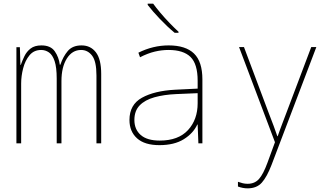

<svg xmlns="http://www.w3.org/2000/svg" viewBox="-20 -786 1840 1053"><path d="M70 0V-527H89L92 -430H94Q102 -453 114 -478Q126 -503 148 -520Q170 -537 207 -537Q258 -537 280.5 -504.5Q303 -472 308 -431H311Q326 -476 352 -506.5Q378 -537 427 -537Q477 -537 506 -499Q535 -461 535 -381V0H509V-372Q509 -450 485 -481Q461 -512 425 -512Q376 -512 346.5 -465Q317 -418 317 -341V0H291V-355Q291 -417 279.5 -451Q268 -485 248.5 -498.5Q229 -512 206 -512Q166 -512 142 -483Q118 -454 107 -411.5Q96 -369 96 -328V0Z M854 10Q773 10 731.5 -27.5Q690 -65 690 -128Q690 -212 758.5 -250Q827 -288 941 -294L1064 -300V-343Q1064 -435 1025 -473.5Q986 -512 904 -512Q867 -512 829 -503Q791 -494 748 -472L739 -497Q779 -517 820.5 -527Q862 -537 905 -537Q998 -537 1044 -492.5Q1090 -448 1090 -350V0H1068L1064 -103H1062Q1040 -55 988 -22.5Q936 10 854 10ZM856 -15Q958 -15 1011 -72.5Q1064 -130 1064 -220V-275L946 -270Q879 -267 827 -252.5Q775 -238 746 -208Q717 -178 717 -128Q717 -76 752 -45.5Q787 -15 856 -15ZM938 -606Q898 -639 857 -682Q816 -725 790 -759V-766H820Q835 -745 859 -716.5Q883 -688 910 -660Q937 -632 959 -612V-606Z M1338 247Q1312 247 1285 237V211Q1299 216 1311.5 219Q1324 222 1338 222Q1377 222 1400.5 195.5Q1424 169 1447 106L1488 -6L1291 -528H1318L1455 -163Q1472 -120 1481 -95Q1490 -70 1501 -39H1503Q1510 -60 1516.5 -77Q1523 -94 1531 -115.5Q1539 -137 1551 -168L1687 -528H1715L1469 119Q1444 184 1416 215.5Q1388 247 1338 247Z"/></svg>

Font: Noto Sans Mono Thin
Style: Regular
Weight: 100
Designer: Monotype Design Team
Foundry: Monotype Imaging Inc.
Version: Version 2.014